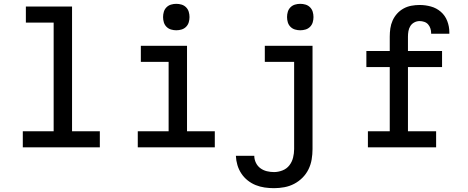

<svg xmlns="http://www.w3.org/2000/svg" viewBox="-20 -769 2440 1002"><path d="M99 0V-84H260V-651H115V-735H356V-84H501V0Z M699 0V-84H860V-446H715V-530H956V-84H1101V0ZM900 -611Q886 -611 872.5 -615Q859 -619 849 -629Q839 -639 835 -652.5Q831 -666 831 -680Q831 -694 835 -707.5Q839 -721 849 -731Q859 -741 872.5 -745Q886 -749 900 -749Q914 -749 927.5 -745Q941 -741 951 -731Q961 -721 965 -707.5Q969 -694 969 -680Q969 -666 965 -652.5Q961 -639 951 -629Q941 -619 927.5 -615Q914 -611 900 -611Z M1410 213Q1385 213 1361 209.5Q1337 206 1314.5 197Q1292 188 1272.5 172.5Q1253 157 1239.5 136.5Q1226 116 1219 92.5Q1212 69 1211 44H1307Q1307 63 1315.5 80.5Q1324 98 1339 109Q1354 120 1372.5 124.5Q1391 129 1410 129Q1432 129 1454 120.5Q1476 112 1490 94Q1504 76 1509.5 53.5Q1515 31 1515 9V-446H1362V-530H1611V9Q1611 36 1606.5 63Q1602 90 1590 114.5Q1578 139 1558.5 158.5Q1539 178 1515 190.5Q1491 203 1464 208Q1437 213 1410 213ZM1547 -611Q1533 -611 1519.5 -615Q1506 -619 1496 -629Q1486 -639 1482 -652.5Q1478 -666 1478 -680Q1478 -694 1482 -707.5Q1486 -721 1496 -731Q1506 -741 1519.5 -745Q1533 -749 1547 -749Q1561 -749 1574.5 -745Q1588 -741 1598 -731Q1608 -721 1612 -707.5Q1616 -694 1616 -680Q1616 -666 1612 -652.5Q1608 -639 1598 -629Q1588 -619 1574.5 -615Q1561 -611 1547 -611Z M1900 0V-84H2014V-419H1892V-503H2014V-578Q2014 -599 2017 -620.5Q2020 -642 2029 -662Q2038 -682 2052.5 -698Q2067 -714 2086 -724.5Q2105 -735 2126.5 -739Q2148 -743 2170 -743Q2200 -743 2229 -735Q2258 -727 2280.5 -707.5Q2303 -688 2314 -659.5Q2325 -631 2325 -601Q2325 -599 2325 -597Q2325 -595 2325 -593H2230Q2230 -594 2230 -595Q2230 -596 2230 -597Q2230 -609 2226 -621Q2222 -633 2214 -642Q2206 -651 2194 -655Q2182 -659 2170 -659Q2155 -659 2142 -652Q2129 -645 2121.5 -633Q2114 -621 2111.5 -606.5Q2109 -592 2109 -578V-503H2287V-419H2109V-84H2256V0Z"/></svg>

Font: Iosevka Slab Medium Extended
Style: Regular
Weight: 500
Width: 7
Monospace: yes
Designer: Belleve Invis
Foundry: Belleve Invis
Version: Version 11.1.1; ttfautohint (v1.8.3)